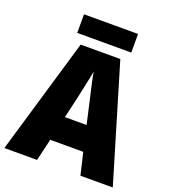

<svg xmlns="http://www.w3.org/2000/svg" viewBox="-157 -1001 985 1115"><g transform="rotate(20 335.0 -444.0)"><path d="M470 0 438 -136H234L202 0H0L211 -716H456L670 0ZM373 -422Q368 -444 360.5 -476Q353 -508 346 -540Q339 -572 336 -595Q332 -573 325.5 -542Q319 -511 312 -479.5Q305 -448 300 -423L269 -289H403ZM503 -888V-773H169V-888Z"/></g></svg>

Font: Noto Sans Lao Looped SemiCondensed Black
Style: Regular
Weight: 900
Width: 4
Designer: Mark Frömberg, Ben Mitchell
Foundry: The Fontpad Ltd
Version: Version 1.002; ttfautohint (v1.8.4.7-5d5b)